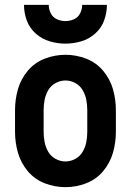

<svg xmlns="http://www.w3.org/2000/svg" viewBox="-20 -764 540 792"><path d="M250 -584Q217 -584 185 -593.5Q153 -603 127.5 -625.5Q102 -648 90.5 -679.5Q79 -711 79 -744H181Q181 -726 189.5 -709Q198 -692 215 -684.5Q232 -677 250 -677Q268 -677 285 -684.5Q302 -692 310.5 -709Q319 -726 319 -744H421Q421 -711 409.5 -679.5Q398 -648 372.5 -625.5Q347 -603 315 -593.5Q283 -584 250 -584ZM250 8Q206 8 164.5 -8Q123 -24 94.5 -58Q66 -92 54 -134Q42 -176 42 -220V-310Q42 -354 54 -396Q66 -438 94.5 -472Q123 -506 164.5 -522Q206 -538 250 -538Q294 -538 335.5 -522Q377 -506 405.5 -472Q434 -438 446 -396Q458 -354 458 -310V-220Q458 -176 446 -134Q434 -92 405.5 -58Q377 -24 335.5 -8Q294 8 250 8ZM250 -98Q271 -98 290.5 -108.5Q310 -119 321 -138Q332 -157 336 -178Q340 -199 340 -220V-310Q340 -331 336 -352Q332 -373 321 -392Q310 -411 290.5 -421.5Q271 -432 250 -432Q229 -432 209.5 -421.5Q190 -411 179 -392Q168 -373 164 -352Q160 -331 160 -310V-220Q160 -199 164 -178Q168 -157 179 -138Q190 -119 209.5 -108.5Q229 -98 250 -98Z"/></svg>

Font: Iosevka SS01
Style: Bold
Weight: 700
Monospace: yes
Designer: Belleve Invis
Foundry: Belleve Invis
Version: 2.3.3; ttfautohint (v1.8.3)